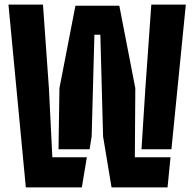

<svg xmlns="http://www.w3.org/2000/svg" viewBox="-20 -820 850 840"><path d="M93 0 17 -800H168L194 -434L209 -132H360L338 0ZM599 -167 616 -434 642 -800H793L730 -167ZM468 0 431 -223 419 -668H393L381 -223L372 -167H236L240 -434L310 -795H502L572 -434L570 -132H726L713 0Z"/></svg>

Font: Big Shoulders Stencil Display Black
Style: Regular
Weight: 900
Designer: Patric King
Foundry: XO Type Co
Version: Version 1.000